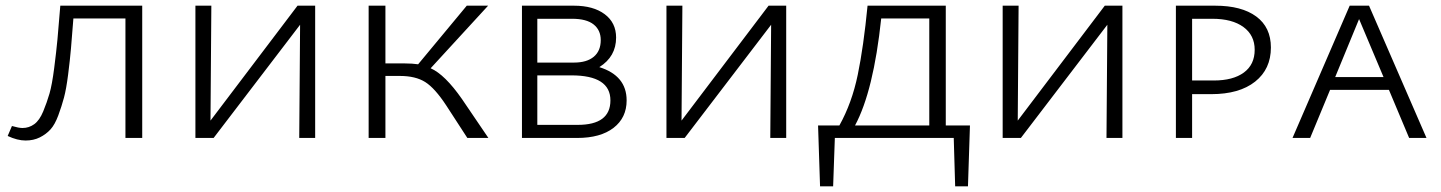

<svg xmlns="http://www.w3.org/2000/svg" viewBox="-20 -485 5066 675"><path d="M480 -465V0H421V-420H238Q233 -355 229.5 -314.5Q226 -274 219.5 -223Q213 -172 205 -142Q197 -112 185 -79.5Q173 -47 157.5 -30Q142 -13 120 -2Q98 9 70 9Q41 9 7 -7L22 -42Q46 -35 59 -35Q82 -35 100.5 -48.5Q119 -62 132 -93.5Q145 -125 154 -156Q163 -187 170.5 -245.5Q178 -304 182 -346.5Q186 -389 192 -465Z M1088 -465V0H1032L1035 -398L731 0H667V-465H723L720 -61L1026 -465Z M1604 -137 1697 0H1623L1549 -114Q1509 -175 1475 -196.5Q1441 -218 1386 -218H1335V0H1276V-465H1335V-262H1404Q1429 -262 1450 -259L1621 -465H1696L1494 -245Q1544 -223 1604 -137Z M2087 -249Q2183 -219 2183 -132Q2183 -71 2137 -35.5Q2091 0 2009 0H1815V-465H1998Q2066 -465 2106 -435Q2146 -405 2146 -353Q2146 -286 2087 -249ZM1991 -419H1869V-265H1998Q2043 -265 2067.5 -285.5Q2092 -306 2092 -344Q2092 -379 2067 -399Q2042 -419 1991 -419ZM2011 -46Q2126 -46 2126 -132Q2126 -220 1989 -220H1869V-46Z M2744 -465V0H2688L2691 -398L2387 0H2323V-465H2379L2376 -61L2682 -465Z M3390 -44 3383 170H3338L3333 0H2915L2909 170H2863L2856 -44H2931Q2975 -123 2995.5 -222Q3016 -321 3030 -465H3305V-44ZM2986 -44H3247V-420H3078Q3051 -165 2986 -44Z M3926 -465V0H3870L3873 -398L3569 0H3505V-465H3561L3558 -61L3864 -465Z M4252 -465Q4345 -465 4396.5 -427Q4448 -389 4448 -318Q4448 -242 4392.5 -198Q4337 -154 4238 -154H4171V0H4114V-465ZM4247 -202Q4315 -202 4353 -230Q4391 -258 4391 -310Q4391 -361 4351.5 -390Q4312 -419 4242 -419H4171V-202Z M4934 0 4863 -169H4656L4586 0H4524L4725 -465H4793L4995 0ZM4674 -214H4844L4758 -418Z"/></svg>

Font: EauTestSC Semilight
Style: Regular
Weight: 300
Designer: Christian Thalmann (Catharsis Fonts)
Version: Version 0.001;PS 000.001;hotconv 1.0.88;makeotf.lib2.5.64775